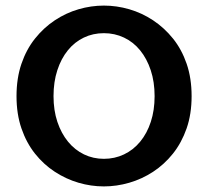

<svg xmlns="http://www.w3.org/2000/svg" viewBox="-20 -654 745 687"><path d="M351.7 13Q305.9 13 261.1 -0.1Q216.3 -13.2 176.1 -39.4Q136 -65.6 105.2 -104.3Q74.5 -143 56.8 -194.4Q39.1 -245.9 39.1 -310Q39.1 -374.1 56.7 -425.7Q74.3 -477.2 105.2 -515.9Q136.1 -554.7 176.1 -581.3Q216.1 -607.8 261.1 -620.9Q306 -634 351.7 -634Q397.5 -634 442.6 -620.9Q487.7 -607.8 527.8 -581.3Q567.9 -554.7 599.1 -515.9Q630.2 -477.2 647.9 -425.7Q665.6 -374.1 665.6 -310Q665.6 -245.9 647.7 -194.4Q629.7 -143 598.8 -104.3Q567.9 -65.6 527.9 -39.4Q487.8 -13.2 442.5 -0.1Q397.2 13 351.7 13ZM351.7 -85.7Q390.4 -85.7 423.6 -101.5Q456.9 -117.2 481.5 -147Q506.1 -176.8 519.6 -218Q533.2 -259.3 533.2 -310Q533.2 -361 519.4 -402.6Q505.6 -444.2 481.3 -474Q457 -503.8 423.7 -519.5Q390.4 -535.3 351.7 -535.3Q312.8 -535.3 279.9 -519.5Q247 -503.8 222.8 -474Q198.6 -444.2 185.1 -402.6Q171.5 -361 171.5 -310Q171.5 -259.3 185.3 -218Q199.1 -176.8 223.5 -147Q248 -117.2 280.7 -101.5Q313.5 -85.7 351.7 -85.7Z"/></svg>

Font: BioRhyme ExtraBold
Style: Regular
Weight: 800
Designer: Aoife Mooney
Foundry: Aoife Mooney Type
Version: Version 1.600;gftools[0.9.33]